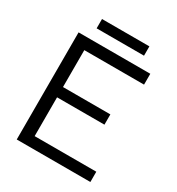

<svg xmlns="http://www.w3.org/2000/svg" viewBox="-162 -771 804 874"><g transform="rotate(30 239.5 -334.5)"><path d="M120 -258H369V-312H120V-506H434V-563H57V0H444V-54H120ZM119 -620H368V-669H119Z"/></g></svg>

Font: OSH Darker Grotesque Medium
Style: Regular
Weight: 500
Designer: Gabriel Lam
Foundry: TypeRant
Version: Version 1.000;Glyphs 3.1.1 (3148)